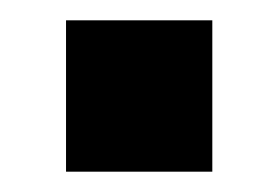

<svg xmlns="http://www.w3.org/2000/svg" viewBox="-20 -169 274 189"><path d="M189 -149V0H45V-149Z"/></svg>

Font: Pathway Extreme 28pt
Style: Bold
Weight: 700
Designer: Eduardo Rodriguez Tunni
Foundry: Eduardo Rodriguez Tunni
Version: Version 1.001;gftools[0.9.26]